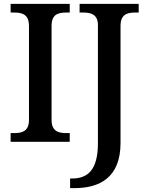

<svg xmlns="http://www.w3.org/2000/svg" viewBox="-20 -734 764 994"><path d="M35 0H341V-45H322C281 -45 247 -56 247 -113V-600C247 -659 280 -669 322 -669H341V-714H35V-669H55C95 -669 130 -659 130 -600V-113C130 -55 95 -45 55 -45H35ZM343 240H365C495 240 604 186 604 6V-600C604 -659 638 -669 679 -669H698V-714H392V-669H412C451 -669 487 -659 487 -604V7C487 146 434 190 354 190H343Z"/></svg>

Font: Noto Serif Malayalam Medium
Style: Regular
Weight: 500
Designer: Indian type Foundry, Jelle Bosma, Monotype Design Team
Foundry: Monotype Imaging Inc.
Version: Version 2.104